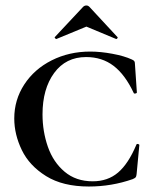

<svg xmlns="http://www.w3.org/2000/svg" viewBox="-20 -668 573 700"><path d="M461 -451Q468 -448 470 -444.5Q472 -441 472 -434L479 -331Q479 -328 473.5 -327Q468 -326 467 -330Q436 -396 394 -428Q352 -460 294 -460Q220 -460 177.5 -402Q135 -344 135 -251Q135 -189 154.5 -133Q174 -77 215.5 -42Q257 -7 318 -7Q373 -7 410.5 -39Q448 -71 477 -140Q478 -144 483 -143Q488 -142 488 -139L478 -33Q477 -25 475 -22Q473 -19 464 -15Q387 12 304 12Q209 12 148 -26Q87 -64 59.5 -121Q32 -178 32 -236Q32 -304 68.5 -360Q105 -416 168.5 -448Q232 -480 309 -480Q346 -480 389.5 -472Q433 -464 461 -451ZM295 -648Q301 -648 306 -643L408 -533Q409 -533 409 -531Q409 -529 406.5 -527Q404 -525 403 -526L295 -571L186 -526Q184 -525 181 -528.5Q178 -532 180 -533L283 -643Q288 -648 295 -648Z"/></svg>

Font: Cormorant Unicase SemiBold
Style: Regular
Weight: 600
Designer: Christian Thalmann (Catharsis Fonts)
Foundry: Catharsis Fonts
Version: Version 4.000